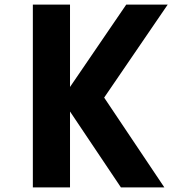

<svg xmlns="http://www.w3.org/2000/svg" viewBox="-20 -820 790 840"><path d="M286.3 -800V0H123.7V-800ZM250 -386.3 532.4 -800H713.8L435.7 -393L699.1 0H509.1Z"/></svg>

Font: Martian Mono Custom sWd Rg
Style: Regular
Weight: 400
Width: 6
Monospace: yes
Designer: Alex Havermale
Foundry: Evil Martians
Version: Version 1.000